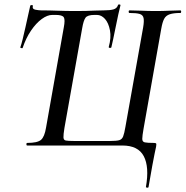

<svg xmlns="http://www.w3.org/2000/svg" viewBox="-20 -673 858 888"><path d="M275 -546Q282 -582 275 -593Q268 -604 238 -604H222Q199 -604 173 -585Q147 -566 123.5 -531.5Q100 -497 85 -452Q84 -449 78.5 -450.5Q73 -452 74 -454Q79 -468 85 -492.5Q91 -517 97.5 -546Q104 -575 110 -602.5Q116 -630 120 -647Q122 -650 127.5 -649.5Q133 -649 132 -646Q128 -631 144 -628Q160 -625 171 -625Q208 -625 246 -623.5Q284 -622 331 -622Q358 -622 378.5 -622.5Q399 -623 418.5 -624Q438 -625 460 -625Q488 -625 504.5 -629.5Q521 -634 526 -650Q527 -653 532.5 -652.5Q538 -652 537 -648Q533 -633 527 -605.5Q521 -578 515 -548Q509 -518 503.5 -492Q498 -466 495 -454Q494 -451 488 -451.5Q482 -452 483 -456Q495 -499 488.5 -533Q482 -567 465.5 -585.5Q449 -604 428 -604H417Q385 -604 375.5 -591Q366 -578 360 -542L278 -81Q273 -50 273.5 -37.5Q274 -25 284.5 -23Q295 -21 321 -21H490Q518 -21 531 -24.5Q544 -28 549.5 -42Q555 -56 560 -86L642 -546Q647 -575 644 -589.5Q641 -604 626 -608.5Q611 -613 579 -613Q575 -613 575 -619Q575 -625 579 -625Q604 -625 635 -623.5Q666 -622 701 -622Q734 -622 763 -623.5Q792 -625 814 -625Q818 -625 818 -619Q818 -613 814 -613Q783 -613 765 -607Q747 -601 739 -585.5Q731 -570 726 -541L644 -78Q638 -44 638 -30.5Q638 -17 650 -14.5Q662 -12 692 -12Q700 -12 702 -9.5Q704 -7 702 5Q699 19 695 38Q691 57 684.5 92.5Q678 128 667 192Q666 196 660 195Q654 194 655 191Q671 99 645 49.5Q619 0 546 0H106Q102 0 102 -6Q102 -12 106 -12Q153 -12 169.5 -26Q186 -40 193 -83Z"/></svg>

Font: Cormorant SemiBold
Style: Italic
Weight: 600
Italic angle: -10°
Designer: Christian Thalmann (Catharsis Fonts)
Foundry: Catharsis Fonts
Version: Version 4.000